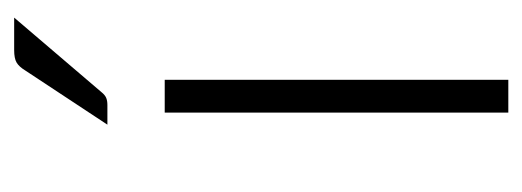

<svg xmlns="http://www.w3.org/2000/svg" viewBox="-259 -497 756 278"><g transform="rotate(-90 119.0 -358.0)"><path d="M142.5 -497.5V0H95V-497.5ZM232.5 -715.5 124.5 -589Q120.5 -584 116.2 -582.2Q112 -580.5 106 -580.5H77.5L156 -699.5Q161.5 -708.5 167.5 -712Q173.5 -715.5 185.5 -715.5Z"/></g></svg>

Font: Lato TR Light
Style: Regular
Weight: 300
Designer: Lukasz Dziedzic
Foundry: Lukasz Dziedzic
Version: Version 1.104 2013